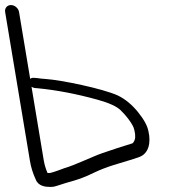

<svg xmlns="http://www.w3.org/2000/svg" viewBox="-76 -682 684 759"><path d="M60.8 -334.2 61.3 -334.1 72.8 -333.1C144.8 -326.3 225.8 -311.1 310.6 -287.6C355.4 -275.2 384.6 -261.2 399 -248C415.5 -233 451.1 -191.6 454.9 -168.5L455 -168L455.2 -167.5C460.8 -144.8 458.9 -130.4 452.8 -121.7L452.3 -121L451.9 -120.1C450.5 -117.1 448.9 -115.8 446.3 -115C404.6 -102.1 373.5 -92.3 328.1 -76.5C289.5 -63.1 218.5 -28.4 179.3 -17.5L178.8 -17.4L178.4 -17.2C144.8 -4.2 123.7 1.9 120.6 2C117.6 2 115.5 2 111.9 1.8C111.9 1.8 111.4 0.6 111 -0.3C105.3 -13.4 99.7 -31.6 96.9 -48.5L48.6 -338.9C52.3 -336.7 56.7 -334.8 60.8 -334.2ZM-0.7 -634.5C-3.2 -649.5 -17.7 -662 -32.7 -662C-47.8 -662 -58.2 -649.5 -55.7 -634.5L42.4 -45.8C46.5 -21 53.7 2.3 64.7 26.3C75.1 54.9 104.1 57 125.5 57C133.4 57 141 55.5 148.4 52.8C154.2 50.6 166.4 46.7 185.1 41.1C233.4 27.7 253.6 21.3 298.2 -0.6C321.2 -11.5 346.4 -21.2 373.9 -29.8C416 -43.2 443.5 -49.9 475 -61.5C512.3 -75.2 521.1 -118.9 510.9 -162.6C507 -184.6 492.9 -210 469.7 -238.7C446.1 -267.9 419.5 -290.1 389.8 -304.5C331.1 -331.5 165.5 -365.8 104.1 -369.8C89.4 -370.8 78.6 -372 72.8 -373.1L72.1 -373.2L64.8 -373.8C51.3 -375.1 49.4 -374.3 43.3 -370.4Z"/></svg>

Font: MewTooHand
Style: BdLta
Weight: 400
Designer: Mew Too, Robert Jablonski
Version: Version 0.77